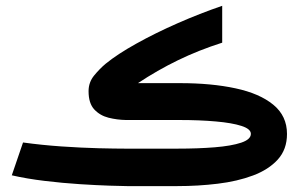

<svg xmlns="http://www.w3.org/2000/svg" viewBox="-20 -631 1021 651"><path d="M581.5 0H410.2Q394 0 350.8 -1.5Q307.6 -2.9 250 -6.6Q192.4 -10.3 131.6 -17.6Q70.8 -24.9 20 -36.6L58.1 -147.9Q120.6 -139.2 188.2 -134.5Q255.9 -129.9 313.7 -128.4Q371.6 -127 405.3 -127H581.1Q651.9 -127 708.3 -131.6Q764.6 -136.2 797.6 -147.2Q830.6 -158.2 830.6 -177.2Q830.6 -193.8 798.6 -204.1Q766.6 -214.4 711.7 -219.2Q656.7 -224.1 587.9 -224.1H407.2Q377 -224.6 347.9 -231.9Q318.8 -239.3 299.6 -260Q280.3 -280.8 280.3 -321.8Q280.3 -352.1 299.3 -375.2Q318.4 -398.4 338.4 -415Q377.9 -447.3 441.9 -482.9Q505.9 -518.6 581.8 -552Q657.7 -585.4 733.4 -611.3V-486.3Q653.8 -460.9 583.5 -426.8Q513.2 -392.6 447.8 -349.1H590.3Q696.8 -349.1 778.6 -331.5Q860.4 -314 906.7 -275.9Q953.1 -237.8 953.1 -176.8Q953.1 -124.5 921.9 -90.1Q890.6 -55.7 837.6 -35.9Q784.7 -16.1 718.3 -8.1Q651.9 0 581.5 0Z"/></svg>

Font: Vazir FD-UI
Style: Bold-FD-UI
Weight: 700
Designer: Saber Rastikerdar
Foundry: Saber Rastikerdar
Version: Version 30.0.0